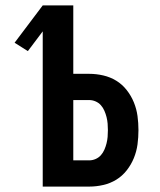

<svg xmlns="http://www.w3.org/2000/svg" viewBox="-20 -690 590 710"><path d="M138 0V-574L83 -501L34 -532L138 -670H251V-417H310Q336 -417 362 -411Q388 -405 410 -391.5Q432 -378 448.5 -357Q465 -336 475 -311.5Q485 -287 488.5 -261Q492 -235 492 -209Q492 -182 488.5 -156Q485 -130 475 -105.5Q465 -81 448.5 -60Q432 -39 410 -25.5Q388 -12 362 -6Q336 0 310 0ZM310 -97Q322 -97 333.5 -102Q345 -107 353 -116Q361 -125 366 -136.5Q371 -148 374 -160Q377 -172 378 -184Q379 -196 379 -209Q379 -221 378 -233Q377 -245 374 -257Q371 -269 366 -280.5Q361 -292 353 -301Q345 -310 333.5 -315Q322 -320 310 -320H251V-97Z"/></svg>

Font: Lode
Style: Bold
Weight: 700
Monospace: yes
Designer: Belleve Invis
Foundry: Belleve Invis
Version: Version 29.2.0; ttfautohint (v1.8.3)